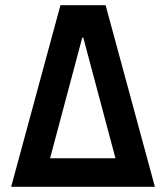

<svg xmlns="http://www.w3.org/2000/svg" viewBox="-20 -720 640 740"><path d="M23 0H577L387 -700H213ZM173 -110 297 -575H301L425 -110Z"/></svg>

Font: CommitMonoV143 ExtLt
Style: Regular
Weight: 200
Monospace: yes
Designer: Eigil Nikolajsen
Foundry: Eigil Nikolajsen
Version: Version 1.143